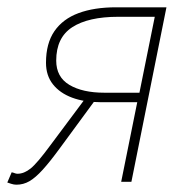

<svg xmlns="http://www.w3.org/2000/svg" viewBox="-46 -498 522 526"><path d="M286 0 330 -218H230Q185 -218 151.5 -230.5Q118 -243 99 -267Q80 -291 80 -326Q80 -379 103 -412.5Q126 -446 169 -462Q212 -478 272 -478H410L314 0ZM240 -244H336L378 -452H278Q196 -452 152 -423.5Q108 -395 108 -332Q108 -287 144 -265.5Q180 -244 240 -244ZM195 -238 223 -235 118 -92Q91 -55 71 -33Q51 -11 34.5 -1.5Q18 8 -1 8Q-8 8 -15.5 5.5Q-23 3 -26 2L-14 -26Q-9 -25 -5.5 -23.5Q-2 -22 2 -22Q20 -22 38 -36.5Q56 -51 92 -100Z"/></svg>

Font: Source Sans 3
Style: Italic
Weight: 200
Italic angle: -11°
Designer: Paul D. Hunt
Foundry: Adobe
Version: Version 3.046;hotconv 1.0.118;makeotfexe 2.5.65603